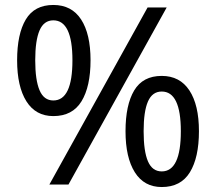

<svg xmlns="http://www.w3.org/2000/svg" viewBox="-20 -744 871 774"><path d="M195 -724Q269 -724 307 -665.5Q345 -607 345 -501Q345 -395 308.5 -335.5Q272 -276 195 -276Q124 -276 86.5 -335.5Q49 -395 49 -501Q49 -607 84 -665.5Q119 -724 195 -724ZM652 -714 256 0H179L575 -714ZM195 -662Q157 -662 139.5 -621.5Q122 -581 122 -501Q122 -421 139.5 -380Q157 -339 195 -339Q272 -339 272 -501Q272 -662 195 -662ZM632 -438Q705 -438 743.5 -379.5Q782 -321 782 -215Q782 -109 745.5 -49.5Q709 10 632 10Q561 10 523.5 -49.5Q486 -109 486 -215Q486 -321 521 -379.5Q556 -438 632 -438ZM632 -375Q594 -375 576.5 -335Q559 -295 559 -215Q559 -134 576.5 -93.5Q594 -53 632 -53Q709 -53 709 -215Q709 -375 632 -375Z"/></svg>

Font: Noto Sans IKEA
Style: Regular
Weight: 400
Designer: Monotype Design Team
Foundry: Monotype Imaging Inc.
Version: Version 2.001